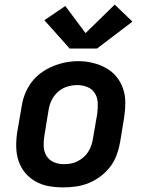

<svg xmlns="http://www.w3.org/2000/svg" viewBox="-20 -807 640 835"><path d="M255 8Q223 8 192 2.5Q161 -3 134.5 -18Q108 -33 89 -56Q70 -79 60.5 -108Q51 -137 50.5 -169Q50 -201 55 -233L74 -343Q78 -371 88.5 -398Q99 -425 116.5 -448.5Q134 -472 158.5 -490Q183 -508 210 -519Q237 -530 264.5 -535.5Q292 -541 321 -541Q353 -541 383.5 -533.5Q414 -526 440.5 -511.5Q467 -497 486 -474Q505 -451 515 -422Q525 -393 525 -361Q525 -329 520 -297L502 -187Q497 -159 487 -132Q477 -105 459 -81.5Q441 -58 417 -40Q393 -22 366 -11Q339 0 311 4Q283 8 255 8ZM257 -93Q272 -93 287 -95.5Q302 -98 316 -105Q330 -112 342.5 -122.5Q355 -133 363.5 -146.5Q372 -160 377 -174.5Q382 -189 384 -203L403 -313Q406 -337 405 -360Q404 -383 392.5 -401.5Q381 -420 360 -428.5Q339 -437 316 -437Q294 -437 271.5 -430Q249 -423 231.5 -407Q214 -391 204 -370Q194 -349 191 -327L173 -217Q169 -194 170 -171Q171 -148 182 -129.5Q193 -111 213.5 -102Q234 -93 257 -93ZM283 -596 173 -719 264 -781 352 -663 479 -787 556 -713 402 -596Z"/></svg>

Font: Iosevka Curly Extended
Style: Bold Italic
Weight: 700
Width: 7
Italic angle: -9°
Monospace: yes
Designer: Belleve Invis
Foundry: Belleve Invis
Version: Version 11.1.0; ttfautohint (v1.8.3)